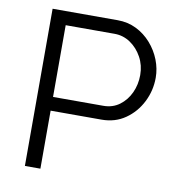

<svg xmlns="http://www.w3.org/2000/svg" viewBox="-80 -782 782 854"><g transform="rotate(10 311.0 -355.0)"><path d="M89 0V-710H383Q429 -710 467.5 -691Q506 -672 534.5 -639.5Q563 -607 578.5 -567.5Q594 -528 594 -487Q594 -429 568 -377.5Q542 -326 496 -294Q450 -262 389 -262H159V0ZM159 -324H386Q428 -324 459 -347Q490 -370 507 -407Q524 -444 524 -487Q524 -531 504 -567.5Q484 -604 451.5 -626Q419 -648 380 -648H159Z"/></g></svg>

Font: Raleway
Style: Regular
Weight: 400
Designer: Matt McInerney, Pablo Impallari, Rodrigo Fuenzalida
Foundry: Matt McInerney, Pablo Impallari, Rodrigo Fuenzalida
Version: Version 4.101;RELEASE